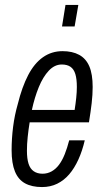

<svg xmlns="http://www.w3.org/2000/svg" viewBox="-20 -745 421 777"><path d="M150 12Q109 12 81.5 -3Q54 -18 40.5 -51Q27 -84 27 -137Q27 -184 33 -231.5Q39 -279 52 -324Q69 -393 94 -441Q119 -489 154 -513.5Q189 -538 233 -538Q273 -538 300.5 -523Q328 -508 341.5 -476.5Q355 -445 355 -393Q355 -362 351 -327.5Q347 -293 340 -250H100Q95 -219 92 -190Q89 -161 89 -135Q89 -103 95.5 -82.5Q102 -62 116.5 -52Q131 -42 152 -42Q172 -42 189 -51.5Q206 -61 219 -78.5Q232 -96 242 -121Q252 -146 260 -177H323Q313 -134 297 -99Q281 -64 260 -39.5Q239 -15 211.5 -1.5Q184 12 150 12ZM109 -300H282Q286 -325 288.5 -349Q291 -373 291 -393Q291 -425 285 -445Q279 -465 265.5 -474.5Q252 -484 230 -484Q201 -484 177.5 -459Q154 -434 137 -392.5Q120 -351 109 -300ZM231 -638 245 -725H297L282 -638Z"/></svg>

Font: Archivo ExtraCondensed Light
Style: Italic
Weight: 300
Width: 2
Italic angle: -10°
Designer: Hector Gatti
Foundry: Omnibus-Type
Version: Version 2.001